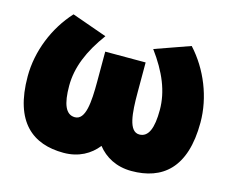

<svg xmlns="http://www.w3.org/2000/svg" viewBox="-88 -691 1016 849"><g transform="rotate(15 420.0 -266.5)"><path d="M328 -445H513V-308C513 -214 519 -130 568 -130C610 -130 628 -175 628 -258C628 -343 594 -424 530 -511L691 -568C769 -483 816 -366 816 -251C816 -41 716 35 576 35C506 35 454 5 420 -38C386 5 335 35 265 35C125 35 25 -41 25 -251C25 -366 72 -483 150 -568L311 -511C247 -424 213 -343 213 -258C213 -175 231 -130 273 -130C322 -130 328 -213 328 -308Z"/></g></svg>

Font: Repo Black
Style: Regular
Weight: 900
Designer: Stefan Peev
Foundry: Context Ltd
Version: Version 1.502